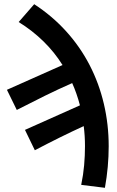

<svg xmlns="http://www.w3.org/2000/svg" viewBox="-20 -715 557 915"><path d="M480 180 367 166Q377 118 381 72Q385 26 385 -19Q385 -67 379 -114Q322 -88 265.5 -60Q209 -32 146 1L99 -96L361 -213Q346 -270 324 -319Q258 -290 195 -259Q132 -228 60 -191L13 -287L278 -405Q240 -466 187.5 -517.5Q135 -569 69 -610L143 -695Q229 -639 295.5 -565.5Q362 -492 407 -405Q452 -318 475 -220Q498 -122 498 -18Q498 80 480 180Z"/></svg>

Font: Processing Sans Pro Semibold
Style: Regular
Weight: 600
Designer: Paul D. Hunt
Foundry: Adobe Systems Incorporated
Version: Version 2.020;PS 2.000;hotconv 1.0.86;makeotf.lib2.5.63406